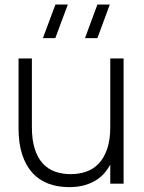

<svg xmlns="http://www.w3.org/2000/svg" viewBox="-20 -792 623 828"><path d="M400 -627.5H346.5L400 -772.5H453.5ZM218.5 -627.5H165L219 -772.5H272.5ZM117.5 -244Q117.5 -188.5 130 -149.8Q142.5 -111 164.5 -87Q186.5 -63 217.2 -52Q248 -41 284.5 -41Q320.5 -41 351.8 -51.8Q383 -62.5 406 -86.8Q429 -111 442.2 -149.8Q455.5 -188.5 455.5 -244V-540H513V0H455.5V-82Q446.5 -65 432.2 -47.8Q418 -30.5 396.8 -16.5Q375.5 -2.5 346.2 6.2Q317 15 278 15Q229 15 188.8 0Q148.5 -15 120 -46.2Q91.5 -77.5 75.8 -125.2Q60 -173 60 -238.5V-540H117.5Z"/></svg>

Font: Vela Sans Light
Style: Regular
Weight: 300
Designer: Principal design: Mikhail Sharanda - project Manrope.
Design modification: Ravid Balaliev
Foundry: Mikhail Sharanda
Version: Version 1.001